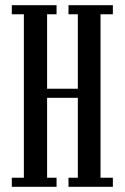

<svg xmlns="http://www.w3.org/2000/svg" viewBox="-20 -720 480 740"><path d="M25.5 0V-35H72V-665H25.5V-700H198V-665H161.5V-378H280V-665H244V-700H415V-665H367.5V-35H415V0H244V-35H280V-343H161.5V-35H198V0Z"/></svg>

Font: Imbue 10pt Medium
Style: Regular
Weight: 500
Designer: Tyler Finck
Foundry: Etcetera Type Company
Version: Version 1.102; ttfautohint (v1.8.3)